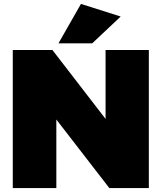

<svg xmlns="http://www.w3.org/2000/svg" viewBox="-20 -955 821 975"><path d="M44.9 0V-701.2H246.1L516.1 -351.1V-701.2H735.8V0H535.2L266.1 -348.1V0ZM276.9 -734.9 391.1 -935.1 592.8 -871.1 448.2 -734.9Z"/></svg>

Font: Trueno UltraBlack
Style: Regular
Weight: 950
Designer: Julieta Ulanovsky
Foundry: Julieta Ulanovsky
Version: Version 3.001b | FøM Fix